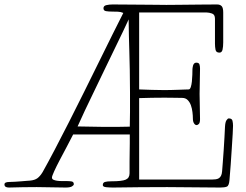

<svg xmlns="http://www.w3.org/2000/svg" viewBox="-60 -841 1103 861"><path d="M966 -310Q980 -310 982.5 -299.5Q985 -289 985 -277Q985 -268 983.5 -240.5Q982 -213 979.5 -177Q977 -141 974.5 -102Q972 -63 969 -33Q967 -8 957 -4Q947 0 927 0Q866 0 808.5 -1Q751 -2 690 -2Q629 -2 568.5 -1.5Q508 -1 447 0Q432 0 416.5 -1.5Q401 -3 401 -11Q401 -22 410.5 -25Q420 -28 440 -28Q487 -28 504 -35.5Q521 -43 521 -64Q521 -93 521 -116Q521 -139 521.5 -159.5Q522 -180 522 -198.5Q522 -217 522 -238H268Q256 -214 239.5 -183Q223 -152 208 -123.5Q193 -95 183 -73Q173 -51 173 -45Q173 -38 179.5 -35Q186 -32 195.5 -30.5Q205 -29 217 -29Q229 -29 240 -29Q250 -29 260.5 -27.5Q271 -26 271 -15Q271 -10 262.5 -5Q254 0 234 0Q202 0 169.5 -1Q137 -2 105 -2Q73 -2 42.5 -1.5Q12 -1 -20 0Q-40 0 -40 -14Q-40 -25 -18 -25Q-7 -25 7.5 -26Q22 -27 35.5 -28Q49 -29 59.5 -30Q70 -31 74 -31Q96 -33 108 -42Q120 -51 131 -69Q154 -110 184.5 -168Q215 -226 248.5 -292Q282 -358 317 -428.5Q352 -499 384.5 -565Q417 -631 445 -687.5Q473 -744 493 -783Q482 -788 468.5 -788.5Q455 -789 444 -789Q427 -789 415.5 -791Q404 -793 404 -804Q404 -815 417 -818Q430 -821 445 -821Q478 -821 513 -820.5Q548 -820 580 -820Q612 -820 639.5 -819.5Q667 -819 686 -819Q723 -819 746.5 -819.5Q770 -820 792.5 -820Q815 -820 842 -820.5Q869 -821 913 -821Q927 -821 934 -813.5Q941 -806 941 -785V-651Q941 -632 938 -618.5Q935 -605 924 -605Q909 -605 906.5 -618Q904 -631 904 -645V-757Q904 -776 890.5 -780.5Q877 -785 867 -785H564V-440Q593 -439 621 -438Q649 -437 678 -437Q692 -437 709 -437.5Q726 -438 741.5 -438.5Q757 -439 769 -439.5Q781 -440 786 -440Q792 -440 795.5 -450.5Q799 -461 800.5 -475.5Q802 -490 802.5 -505.5Q803 -521 803 -530Q803 -531 803.5 -536Q804 -541 805.5 -546.5Q807 -552 810.5 -556Q814 -560 820 -560Q832 -560 834.5 -552Q837 -544 837 -533Q837 -504 836 -476.5Q835 -449 835 -420Q835 -391 836 -363Q837 -335 837 -307Q837 -290 831.5 -285Q826 -280 822 -280Q815 -280 810 -288Q805 -296 805 -309Q805 -322 803 -338.5Q801 -355 796 -369Q791 -383 781.5 -392.5Q772 -402 757 -402Q743 -402 725 -402.5Q707 -403 678 -403Q649 -403 621 -402.5Q593 -402 564 -401V-36H893Q900 -36 907.5 -37Q915 -38 921 -41.5Q927 -45 931 -52.5Q935 -60 936 -73Q937 -86 939 -111.5Q941 -137 943 -166Q945 -195 946.5 -223.5Q948 -252 949 -273Q950 -293 955.5 -301.5Q961 -310 966 -310ZM406 -272Q435 -272 464 -272Q493 -272 522 -273Q523 -302 523 -338Q523 -374 523 -425Q523 -481 522 -526Q521 -571 520 -609.5Q519 -648 518 -682Q517 -716 517 -750V-754Q508 -734 491 -698.5Q474 -663 453 -620Q432 -577 409 -529Q386 -481 363.5 -434.5Q341 -388 321 -346Q301 -304 288 -274Q318 -274 346 -273Q374 -272 406 -272Z"/></svg>

Font: Life Savers
Style: Regular
Weight: 400
Designer: Pablo Impallari, Rodrigo Fuenzalida, Brenda Gallo
Foundry: Pablo Impallari, Rodrigo Fuenzalida, Brenda Gallo
Version: Version 3.001; ttfautohint (v0.95) -l 8 -r 50 -G 200 -x 14 -